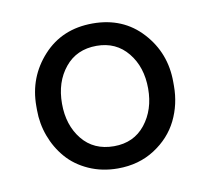

<svg xmlns="http://www.w3.org/2000/svg" viewBox="-54 -792 554 507"><g transform="rotate(-10 223.5 -538.5)"><path d="M224.1 -344.2Q181.6 -344.2 146.2 -360.1Q110.8 -376 87.9 -402.6Q64.9 -429.2 52.5 -462.9Q40 -496.6 40 -533.2V-543.9Q40 -621.1 91.1 -677Q142.1 -732.9 224.1 -732.9Q305.7 -732.9 356.4 -677.2Q407.2 -621.6 407.2 -543.9V-533.2Q407.2 -483.9 386.5 -441.7Q365.7 -399.4 323 -371.8Q280.3 -344.2 224.1 -344.2ZM224.1 -403.8Q277.3 -403.8 308.1 -442.6Q338.9 -481.4 338.9 -538.1Q338.9 -596.2 307.6 -634.5Q276.4 -672.9 224.1 -672.9Q170.4 -672.9 139.2 -634.5Q107.9 -596.2 107.9 -538.1Q107.9 -480.5 138.9 -442.1Q169.9 -403.8 224.1 -403.8Z"/></g></svg>

Font: Sora Light
Style: Regular
Weight: 300
Designer: Jonathan Barnbrook, Julián Moncada
Foundry: Barnbrook Fonts
Version: Version 2.000